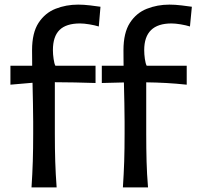

<svg xmlns="http://www.w3.org/2000/svg" viewBox="-20 -816 859 836"><path d="M515.1 0Q519 -58.6 520.8 -113.3Q522.5 -168 522.5 -233.9V-285.6Q522.5 -323.7 521.5 -366.9Q520.5 -410.2 519.5 -457L423.3 -454.6V-529.8H518.1Q518.1 -546.4 517.8 -563.2Q517.6 -580.1 517.6 -597.2Q517.6 -673.3 545.7 -716.6Q573.7 -759.8 619.4 -777.8Q665 -795.9 717.8 -795.9Q741.7 -795.9 770.5 -792.5Q799.3 -789.1 815.4 -786.6L807.1 -700.7Q790 -706.1 766.8 -710Q743.7 -713.9 726.6 -713.9Q607.9 -713.9 607.9 -597.7Q607.9 -579.6 610.8 -559.1Q613.8 -538.6 618.7 -529.8H793V-447.3Q747.6 -452.1 703.9 -454.6Q660.2 -457 616.7 -457.5V-233.9Q616.7 -168 618.2 -113.3Q619.6 -58.6 624.5 0ZM117.2 0Q121.1 -58.6 122.8 -113.3Q124.5 -168 124.5 -233.9V-285.6Q124.5 -323.2 123.5 -366Q122.6 -408.7 121.6 -455.6L25.4 -447.3V-529.8H120.1Q120.1 -546.4 119.9 -563.2Q119.6 -580.1 119.6 -597.2Q119.6 -673.3 147.9 -716.6Q176.3 -759.8 221.9 -777.8Q267.6 -795.9 320.3 -795.9Q344.2 -795.9 372.8 -792.5Q401.4 -789.1 417.5 -786.6L410.2 -700.7Q392.6 -706.1 369.1 -710Q345.7 -713.9 328.6 -713.9Q268.1 -713.9 239.3 -685.5Q210.4 -657.2 210.4 -597.7Q210.4 -579.6 213.4 -559.1Q216.3 -538.6 221.2 -529.8H396V-454.6Q350.1 -456.1 306.2 -457Q262.2 -458 218.8 -458V-233.9Q218.8 -168 220.5 -113.3Q222.2 -58.6 226.6 0Z"/></svg>

Font: Pinar DS1 Medium
Style: Regular
Weight: 500
Designer: Amin Abedi
Version: Version 3.000